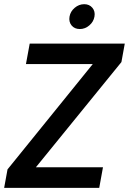

<svg xmlns="http://www.w3.org/2000/svg" viewBox="-22 -905 621 925"><path d="M579.1 -694.8 563 -606 150.9 -99.1H474.1L456.1 0H-2L14.2 -88.9L424.8 -596.2H103L121.1 -694.8ZM362.8 -765.1Q336.9 -765.1 322.8 -782.5Q308.6 -799.8 313 -825.2Q317.4 -850.1 337.9 -867.4Q358.4 -884.8 383.8 -884.8Q408.7 -884.8 423.1 -867.4Q437.5 -850.1 433.1 -825.2Q428.7 -799.8 408.2 -782.5Q387.7 -765.1 362.8 -765.1Z"/></svg>

Font: Poppins Medium
Style: Italic
Weight: 500
Italic angle: -10°
Designer: Ninad Kale (Devanagari), Jonny Pinhorn (Latin)
Foundry: Indian Type Foundry
Version: Version 3.200;PS 1.000;hotconv 16.6.54;makeotf.lib2.5.65590